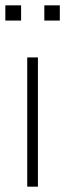

<svg xmlns="http://www.w3.org/2000/svg" viewBox="-22 -699 244 719"><path d="M80 0V-484H120V0ZM144 -622V-679H202V-622ZM-2 -622V-679H57V-622Z"/></svg>

Font: Nunito Sans 12pt ExtraLight SemiCondensed
Style: Regular
Weight: 200
Width: 4
Version: Version 3.101;gftools[0.9.27]